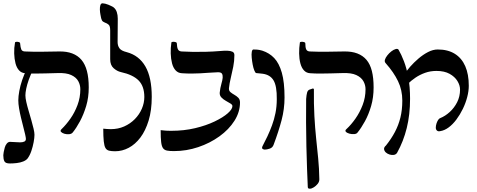

<svg xmlns="http://www.w3.org/2000/svg" viewBox="-41 -904 2889 1164"><path d="M400 -101Q393 -92 378.5 -90.5Q364 -89 350 -93Q336 -97 329 -104.5Q322 -112 333 -122Q360 -148 386 -185Q412 -222 429 -267.5Q446 -313 446 -363Q446 -389 433.5 -412Q421 -435 391 -449Q361 -463 309 -461Q268 -460 234 -459Q200 -458 170 -458Q140 -458 113 -460Q90 -461 75 -477Q60 -493 53 -520Q46 -547 45 -580Q44 -613 50 -646Q51 -650 58.5 -650.5Q66 -651 73.5 -649Q81 -647 81 -641Q83 -616 88 -604.5Q93 -593 109 -592Q134 -591 159 -590.5Q184 -590 221.5 -590.5Q259 -591 317 -592Q363 -593 397 -580Q431 -567 453 -541Q475 -515 486 -473.5Q497 -432 497 -374Q497 -313 481.5 -261.5Q466 -210 444 -169Q422 -128 400 -101ZM19 87Q-8 87 -14.5 73.5Q-21 60 -21 37Q-21 31 -18.5 17.5Q-16 4 -12 -10Q-8 -24 0.5 -34Q9 -44 20 -44Q33 -44 49 -42.5Q65 -41 80.5 -41Q96 -41 106 -45.5Q116 -50 116 -62Q116 -69 111.5 -89Q107 -109 100 -135.5Q93 -162 86 -191.5Q79 -221 74.5 -248Q70 -275 70 -296Q70 -320 76 -352.5Q82 -385 93.5 -419Q105 -453 120 -482L161 -483Q144 -451 133.5 -421Q123 -391 118 -366.5Q113 -342 113 -326Q113 -310 118.5 -285.5Q124 -261 132.5 -232.5Q141 -204 149 -175.5Q157 -147 162.5 -124Q168 -101 168 -87Q168 -69 163 -42Q158 -15 149 11.5Q140 38 126 57Q117 68 99.5 75Q82 82 60.5 84.5Q39 87 19 87Z M585 -124Q599 -123 607 -122Q615 -121 630 -121Q675 -121 712 -137.5Q749 -154 776.5 -182Q804 -210 819 -245Q834 -280 834 -316Q834 -381 799.5 -416Q765 -451 692 -467Q669 -472 648 -490.5Q627 -509 627 -545Q627 -575 627 -602.5Q627 -630 627 -658.5Q627 -687 627 -719Q627 -745 618.5 -753.5Q610 -762 593 -768Q582 -772 577 -780.5Q572 -789 568 -815Q565 -830 564.5 -845.5Q564 -861 567.5 -872.5Q571 -884 581 -884Q597 -883 615.5 -875.5Q634 -868 647 -860Q661 -849 667 -831Q673 -813 673 -791Q673 -759 672.5 -718.5Q672 -678 672 -649Q672 -627 683 -611.5Q694 -596 727 -588Q802 -568 840.5 -501Q879 -434 879 -317Q879 -235 860 -173Q841 -111 810 -70Q779 -29 739.5 -8Q700 13 657 13Q635 13 620.5 9.5Q606 6 598.5 -6.5Q591 -19 588 -47.5Q585 -76 585 -124Z M1014 12Q988 12 972 9Q956 6 947.5 -5.5Q939 -17 936 -43Q933 -69 933 -115Q947 -114 958 -112.5Q969 -111 998 -111Q1075 -111 1142 -127Q1209 -143 1260 -167.5Q1311 -192 1339.5 -217Q1368 -242 1368 -261Q1368 -269 1356 -276.5Q1344 -284 1328.5 -292.5Q1313 -301 1301.5 -313Q1290 -325 1291 -342Q1294 -371 1301 -395Q1308 -419 1309 -433Q1310 -449 1304.5 -457.5Q1299 -466 1281 -466Q1252 -465 1225.5 -463Q1199 -461 1172.5 -459.5Q1146 -458 1119 -458Q1092 -458 1062 -460Q1039 -461 1024 -477Q1009 -493 1002 -520Q995 -547 994 -580Q993 -613 998 -646Q999 -650 1007 -650.5Q1015 -651 1023 -649Q1031 -647 1031 -641Q1032 -616 1038 -604.5Q1044 -593 1060 -592Q1092 -590 1128.5 -589.5Q1165 -589 1206.5 -590Q1248 -591 1298 -595Q1318 -597 1337 -596.5Q1356 -596 1368 -590.5Q1380 -585 1380 -570Q1380 -534 1373 -499Q1366 -464 1358 -431Q1350 -398 1347 -369Q1346 -354 1356 -345.5Q1366 -337 1379.5 -329.5Q1393 -322 1403.5 -311.5Q1414 -301 1414 -283Q1414 -225 1380.5 -172Q1347 -119 1289.5 -77.5Q1232 -36 1160.5 -12Q1089 12 1014 12Z M1564 3Q1558 3 1551.5 -1Q1545 -5 1550 -17Q1565 -45 1580 -77Q1595 -109 1608 -144Q1621 -179 1629 -218.5Q1637 -258 1637 -303Q1638 -382 1617.5 -416.5Q1597 -451 1551 -457Q1542 -458 1532.5 -459Q1523 -460 1512 -461Q1507 -462 1501 -476.5Q1495 -491 1491 -512Q1487 -533 1485 -554.5Q1483 -576 1485.5 -590Q1488 -604 1496 -604Q1507 -604 1519 -603Q1531 -602 1549 -597Q1592 -583 1621.5 -552Q1651 -521 1667.5 -463.5Q1684 -406 1684 -313Q1684 -243 1666 -175Q1648 -107 1618 -27Q1612 -9 1594.5 -3Q1577 3 1564 3Z M2127 -101Q2121 -92 2106 -91Q2091 -90 2076.5 -94Q2062 -98 2055.5 -105.5Q2049 -113 2060 -122Q2088 -148 2114 -185Q2140 -222 2157.5 -267.5Q2175 -313 2175 -363Q2175 -389 2162 -412Q2149 -435 2119 -449Q2089 -463 2036 -461Q1996 -460 1962 -459Q1928 -458 1898.5 -458Q1869 -458 1840 -460Q1817 -461 1802 -477Q1787 -493 1780 -520Q1773 -547 1772.5 -580Q1772 -613 1777 -646Q1778 -650 1786 -650.5Q1794 -651 1802 -649Q1810 -647 1810 -641Q1810 -616 1815.5 -604.5Q1821 -593 1837 -592Q1861 -591 1886.5 -590.5Q1912 -590 1949 -590.5Q1986 -591 2044 -592Q2091 -593 2125 -580Q2159 -567 2181 -541Q2203 -515 2213.5 -473.5Q2224 -432 2224 -374Q2224 -313 2209 -261.5Q2194 -210 2171.5 -169Q2149 -128 2127 -101ZM1838 240Q1831 240 1828.5 238Q1826 236 1825 231Q1823 184 1820.5 120.5Q1818 57 1816.5 -16Q1815 -89 1814.5 -163Q1814 -237 1815 -304Q1817 -330 1821 -343.5Q1825 -357 1836 -361L1857 -368L1862 -364Q1861 -273 1865 -200.5Q1869 -128 1875.5 -66Q1882 -4 1888 56.5Q1894 117 1895 183Q1895 198 1885 210.5Q1875 223 1861.5 231.5Q1848 240 1838 240Z M2628 -109Q2615 -106 2608 -112.5Q2601 -119 2601 -130Q2601 -142 2605 -154.5Q2609 -167 2615 -176.5Q2621 -186 2628 -188Q2658 -200 2685.5 -225Q2713 -250 2730.5 -284.5Q2748 -319 2748 -361Q2748 -387 2732 -413Q2716 -439 2684.5 -456.5Q2653 -474 2605 -474Q2568 -474 2536 -462.5Q2504 -451 2477.5 -433Q2451 -415 2430 -394Q2424 -388 2417.5 -394Q2411 -400 2406.5 -410Q2402 -420 2401 -427Q2401 -435 2412.5 -455Q2424 -475 2446 -500Q2468 -525 2496 -549Q2524 -573 2554 -588.5Q2584 -604 2613 -604Q2674 -604 2716 -578Q2758 -552 2779.5 -503Q2801 -454 2801 -384Q2801 -352 2791.5 -315.5Q2782 -279 2765 -244Q2748 -209 2726 -179.5Q2704 -150 2679 -131.5Q2654 -113 2628 -109ZM2366 23Q2359 33 2347 35Q2335 37 2321.5 33Q2308 29 2298.5 20.5Q2289 12 2287.5 0.5Q2286 -11 2299 -22Q2331 -62 2353 -103.5Q2375 -145 2386.5 -191.5Q2398 -238 2398 -294Q2398 -358 2372 -412Q2346 -466 2298 -520Q2289 -529 2292.5 -541.5Q2296 -554 2307 -568Q2318 -582 2331.5 -592.5Q2345 -603 2357.5 -606.5Q2370 -610 2375 -603Q2392 -574 2408 -532.5Q2424 -491 2434.5 -434.5Q2445 -378 2445 -305Q2445 -209 2425 -128Q2405 -47 2366 23Z"/></svg>

Font: Noto Rashi Hebrew Medium
Style: Regular
Weight: 500
Version: Version 1.006